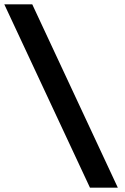

<svg xmlns="http://www.w3.org/2000/svg" viewBox="-32 -732 575 882"><path d="M381.2 130 -12.2 -712H116.2L509.2 130Z"/></svg>

Font: Overpass
Style: Regular
Weight: 400
Designer: Delve Withrington, Dave Bailey, Thomas Jockin
Foundry: Delve Fonts LLC
Version: Version 4.000